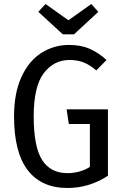

<svg xmlns="http://www.w3.org/2000/svg" viewBox="-20 -925 613 957"><path d="M511 -626 460 -574Q427 -602 396.5 -614Q366 -626 326 -626Q248 -626 198 -560Q148 -494 148 -345Q148 -193 190 -127.5Q232 -62 316 -62Q378 -62 428 -93V-307H323L312 -380H518V-49Q425 12 316 12Q187 12 118.5 -76.5Q50 -165 50 -345Q50 -461 87 -541.5Q124 -622 186.5 -661.5Q249 -701 324 -701Q382 -701 425.5 -682.5Q469 -664 511 -626ZM470 -866 349 -754H293L171 -866L207 -905L321 -824L435 -905Z"/></svg>

Font: Fira Sans Condensed
Style: Regular
Weight: 400
Width: 3
Designer: bBox Type GmbH & Carrois Corporate GbR & Edenspiekermann AG
Foundry: bBox Type GmbH & Carrois Corporate GbR & Edenspiekermann AG
Version: Version 4.301